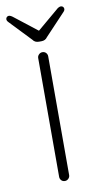

<svg xmlns="http://www.w3.org/2000/svg" viewBox="-94 -718 393 756"><g transform="rotate(-10 102.0 -340.0)"><path d="M123 -495V-20Q123 -12 117 -6Q111 0 103 0Q94 0 88.5 -6Q83 -12 83 -20V-495Q83 -503 89 -509Q95 -515 103 -515Q112 -515 117.5 -509Q123 -503 123 -495ZM107 -558H97Q81 -558 73 -570L-8 -655Q-14 -661 -14 -667Q-14 -672 -10.5 -675.5Q-7 -679 -2 -679Q5 -679 17 -669L108 -598L97 -594L187 -670Q192 -675 197 -677.5Q202 -680 206 -680Q211 -680 214.5 -676.5Q218 -673 218 -668Q218 -665 216.5 -662Q215 -659 212 -656L131 -570Q123 -558 107 -558Z"/></g></svg>

Font: Quicksand Variable Light
Style: Regular
Weight: 300
Designer: Andrew Paglinawan
Foundry: Andrew Paglinawan
Version: Version 3.004